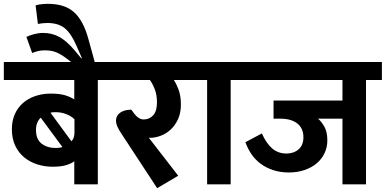

<svg xmlns="http://www.w3.org/2000/svg" viewBox="-30 -963 2015 1003"><path d="M235 -474Q280 -474 307.5 -466Q335 -458 358 -444V-545H-10V-639H564V-545H481V0H358V-121Q348 -111 319.5 -101.5Q291 -92 246 -92Q204 -92 165.5 -104Q127 -116 97 -140.5Q67 -165 49.5 -202Q32 -239 32 -288Q32 -331 47 -365.5Q62 -400 89 -424Q116 -448 153.5 -461Q191 -474 235 -474ZM158 -284Q158 -235 187.5 -212.5Q217 -190 261 -190Q269 -190 278.5 -191Q288 -192 296 -195L183 -348Q172 -339 165 -322.5Q158 -306 158 -284ZM359 -340Q343 -356 317 -366.5Q291 -377 259 -377Q253 -377 246 -376.5Q239 -376 234 -374L343 -225Q359 -240 359 -271Z M474 -606H384L321 -655Q304 -668 290 -676.5Q276 -685 262 -690.5Q248 -696 233.5 -698Q219 -700 202 -700Q183 -700 166 -695.5Q149 -691 138 -686L108 -770Q123 -778 147.5 -784.5Q172 -791 195 -791Q242 -791 280 -770Q318 -749 358 -702L394 -659H398L369 -725Q341 -790 307 -816.5Q273 -843 217 -843Q206 -843 192 -841.5Q178 -840 168 -838L156 -935Q168 -939 187 -941Q206 -943 220 -943Q308 -943 356.5 -899.5Q405 -856 431 -762Z M901 -45 791 20 608 -259Q591 -284 583.5 -301Q576 -318 576 -333Q576 -359 598 -374.5Q620 -390 656 -390L673 -367Q683 -354 695 -346.5Q707 -339 721 -339Q750 -339 770 -360.5Q790 -382 790 -428Q790 -468 778 -498Q766 -528 753 -545H544V-639H990V-545H878Q889 -530 902 -497Q915 -464 915 -416Q915 -373 900 -340.5Q885 -308 862 -286.5Q839 -265 810 -254Q781 -243 754 -243Q750 -243 747 -244Z M1052 -545H970V-639H1258V-545H1175V0H1052Z M1631 -343Q1648 -330 1664 -302Q1680 -274 1680 -230Q1680 -193 1665 -162Q1650 -131 1623.5 -109Q1597 -87 1560 -74.5Q1523 -62 1479 -62Q1435 -62 1398 -74Q1361 -86 1332.5 -107Q1304 -128 1284 -157Q1264 -186 1252 -220L1338 -266Q1361 -214 1392 -187.5Q1423 -161 1466 -161Q1505 -161 1530 -183Q1555 -205 1555 -246Q1555 -293 1523 -318Q1491 -343 1435 -343H1399V-438H1759V-545H1238V-639H1965V-545H1882V0H1759V-343Z"/></svg>

Font: Mukta
Style: Bold
Weight: 700
Designer: Girish Dalvi and Yashodeep Gholap
Foundry: Ek Type
Version: Version 2.538;PS 1.002;hotconv 16.6.51;makeotf.lib2.5.65220;